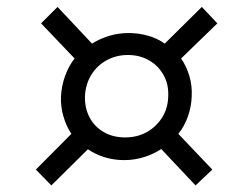

<svg xmlns="http://www.w3.org/2000/svg" viewBox="-20 -633 711 566"><path d="M131.4 -86.4 85.7 -133.1 190.4 -238.4Q175.4 -260.7 167.1 -289.4Q158.7 -318 159.7 -348Q161.4 -380.7 172.1 -409.7Q182.7 -438.7 199.9 -460.6L101.1 -564.1L149.6 -612.6L251.3 -504.4Q273.4 -518.6 301.2 -527.1Q329 -535.6 359.4 -535.6Q387.9 -535.6 415.7 -527.9Q443.6 -520.3 465.6 -504.4L575 -612.6L620.7 -564.1L513.9 -460.6Q529.6 -437.9 538.2 -409.1Q546.9 -380.4 545.1 -348Q544.1 -318.9 534 -290Q523.9 -261.1 505.7 -238.4L605.9 -133.1L556.4 -86.4L455.3 -193.7Q432.4 -178.4 403.9 -169.7Q375.4 -161 346.6 -161Q315.6 -161 288.3 -169.5Q261 -178 239.1 -193ZM348.7 -227.9Q384.3 -227.9 412.4 -243.4Q440.4 -259 457.8 -286.4Q475.1 -313.9 475.9 -348.7Q477.6 -384.6 462.1 -412Q446.6 -439.4 419.4 -455.1Q392.1 -470.9 357 -470.9Q322.4 -470.9 294 -455.1Q265.6 -439.4 248.9 -412Q232.1 -384.6 230.4 -348.7Q229.7 -313.6 244.4 -286.3Q259 -259 286.2 -243.4Q313.4 -227.9 348.7 -227.9Z"/></svg>

Font: Mona Sans
Style: Italic
Weight: 200
Italic angle: -11.6951°
Designer: Deni Anggara
Foundry: GitHub
Version: Version 2.000